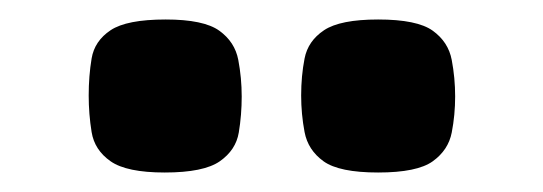

<svg xmlns="http://www.w3.org/2000/svg" viewBox="-20 -727 557 197"><path d="M368 -550Q328 -550 312 -561.5Q296 -573 292.5 -591.5Q289 -610 289 -629Q289 -649 292.5 -667Q296 -685 312.5 -696Q329 -707 368 -707Q408 -707 424 -695.5Q440 -684 443.5 -665.5Q447 -647 447 -628Q447 -609 443.5 -591Q440 -573 424 -561.5Q408 -550 368 -550ZM149 -550Q110 -550 93.5 -561.5Q77 -573 74 -591.5Q71 -610 71 -629Q71 -649 74 -667Q77 -685 93.5 -696Q110 -707 150 -707Q189 -707 205 -695.5Q221 -684 224.5 -665.5Q228 -647 228 -628Q228 -609 225 -591Q222 -573 205.5 -561.5Q189 -550 149 -550Z"/></svg>

Font: Fredoka Expanded SemiBold
Style: Regular
Weight: 600
Width: 7
Designer: Ben Nathan
Foundry: Milena B. Brandão, Ben Nathan
Version: Version 2.001